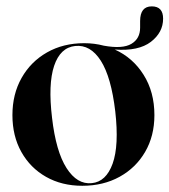

<svg xmlns="http://www.w3.org/2000/svg" viewBox="-20 -588 545 618"><path d="M251 -449Q284 -449 314 -441Q374.5 -430 402.8 -446.8Q431 -463.5 431 -499V-520Q431 -567.5 468.5 -567.5Q505 -567.5 505 -528Q505 -483.5 465.5 -453.2Q426 -423 349.5 -428.5Q407.5 -402.5 442.2 -347.2Q477 -292 477 -217.5Q477 -150.5 447.2 -99.2Q417.5 -48 365 -19Q312.5 10 245 10Q179 10 128.2 -18.8Q77.5 -47.5 48.8 -98.8Q20 -150 20 -217.5Q20 -285 49.5 -337.2Q79 -389.5 131.2 -419.2Q183.5 -449 251 -449ZM275.5 1.5Q321.5 -3 342.5 -61.2Q363.5 -119.5 351 -229.5Q338 -340 304.5 -392.5Q271 -445 222 -440Q174 -435 154.2 -376Q134.5 -317 147.5 -209Q160 -100.5 194.2 -47Q228.5 6.5 275.5 1.5Z"/></svg>

Font: Fraunces 144pt SemiBold
Style: Regular
Weight: 600
Version: Version 1.000;[0bf87f6ff]